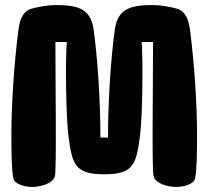

<svg xmlns="http://www.w3.org/2000/svg" viewBox="-20 -728 824 759"><path d="M731 -611C725 -658 709 -684 682 -693C653 -702 608 -708 587 -708C499 -708 446 -696 434 -612C418 -498 407 -327 407 -184H377C377 -327 366 -498 350 -612C338 -696 285 -708 197 -708C176 -708 131 -702 102 -693C75 -684 59 -658 53 -611C36 -480 25 -314 25 -196C25 -121 26 -52 33 -22C38 0 77 11 108 11C135 11 189 0 197 -32C204 -60 199 -383 199 -562H244C238 -484 241 -268 250 -196C265 -81 273 -39 392 -39C511 -39 519 -81 534 -196C543 -268 546 -484 540 -562H585C585 -383 580 -60 587 -32C595 0 649 11 676 11C707 11 746 0 751 -22C758 -52 759 -121 759 -196C759 -314 748 -480 731 -611Z"/></svg>

Font: Manosque
Style: Regular
Weight: 400
Designer: Ariel Martín Pérez
Foundry: Ariel Martín Pérez
Version: Version 1.005;hotconv 1.0.109;makeotfexe 2.5.65596